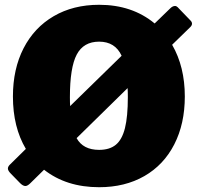

<svg xmlns="http://www.w3.org/2000/svg" viewBox="-20 -772 836 802"><path d="M775 -659 699 -585Q752 -493 752 -369Q752 -255 708 -169Q664 -83 583 -36.5Q502 10 394 10Q257 10 164 -63L107 -7Q95 5 86 5Q76 5 64 -7L25 -47Q13 -59 13 -68Q13 -76 21 -84L88 -150Q34 -241 34 -369Q34 -484 78.5 -570.5Q123 -657 204.5 -704.5Q286 -752 394 -752Q532 -752 626 -674L691 -737Q701 -747 711 -747Q717 -747 722 -742L776 -686Q782 -680 782 -673Q782 -666 775 -659ZM273 -329 488 -539Q461 -598 394 -598Q329 -598 300.5 -544Q272 -490 272 -366Q272 -342 273 -329ZM513 -404 300 -195Q327 -146 394 -146Q438 -146 464 -167.5Q490 -189 502 -237Q514 -285 514 -366Q514 -391 513 -404Z"/></svg>

Font: Morrison Black
Style: Regular
Weight: 900
Designer: Pablo Impallari, Rodrigo Fuenzalida (Modified by Dan O. Williams)
Version: Version 0.03;June 6, 2019;FontCreator 11.5.0.2425 64-bit; tt